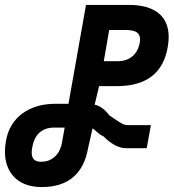

<svg xmlns="http://www.w3.org/2000/svg" viewBox="-36 -745 704 778"><path d="M-16 -131Q-16 -149.5 -12 -173.5Q0.5 -245 54.2 -284.8Q108 -324.5 190 -324.5H241.5L312.5 -725H487Q565 -725 606.2 -691.8Q647.5 -658.5 647.5 -595Q647.5 -577 643.5 -553Q615.5 -396 437.5 -396H365.5L347.5 -321Q380.5 -313.5 406.5 -278Q414.5 -273 428.5 -263Q447.5 -250 458.8 -244Q470 -238 481.5 -238H575.5L558.5 -144.5H474Q452 -144.5 428 -157.8Q404 -171 383.5 -192.5Q373.5 -197 367.5 -201.5Q361.5 -206 352.5 -214Q344.5 -221.5 339 -225L321 -145Q293 13 132.5 13Q86.5 13 53 -4.5Q19.5 -22 1.8 -54.5Q-16 -87 -16 -131ZM215.5 -169 226 -228H183.5Q147 -228 124.2 -207.8Q101.5 -187.5 94.5 -146.5Q92.5 -136.5 92.5 -126.5Q92.5 -89.5 130 -89.5Q163.5 -89.5 186.2 -110.2Q209 -131 215.5 -169ZM530.5 -573Q531.5 -577.5 531.5 -585.5Q531.5 -605.5 517.5 -614.5Q503.5 -623.5 472.5 -623.5H406.5L384.5 -497H441Q477 -497 500.5 -516.8Q524 -536.5 530.5 -573Z"/></svg>

Font: JuliaMono ExtraBoldItalic
Style: Regular
Weight: 800
Italic angle: -9°
Monospace: yes
Designer: cormullion
Foundry: corm
Version: Version 0.049; ttfautohint (v1.8.4)